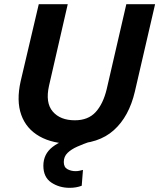

<svg xmlns="http://www.w3.org/2000/svg" viewBox="-20 -680 764 921"><path d="M328 10Q233 10 169.5 -26Q106 -62 82 -129Q58 -196 79 -290L166 -660H305L215 -268Q197 -187 233 -145Q269 -103 339 -103Q403 -103 439 -142.5Q475 -182 492 -253L586 -660H724L627 -241Q599 -121 526 -55.5Q453 10 328 10ZM314 221Q264 221 226 195.5Q188 170 188 115Q188 59 232.5 24.5Q277 -10 366 -30L416 -2Q381 10 351.5 23Q322 36 304 53.5Q286 71 286 97Q286 122 303.5 131.5Q321 141 342 141Q353 141 361.5 139Q370 137 378 135L372 211Q346 221 314 221Z"/></svg>

Font: Work Sans SemiBold
Style: Italic
Weight: 600
Italic angle: -13°
Designer: Wei Huang
Foundry: Wei Huang
Version: Version 2.012; ttfautohint (v1.8.3)